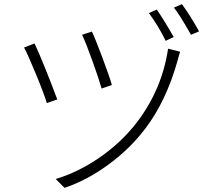

<svg xmlns="http://www.w3.org/2000/svg" viewBox="-20 -866 1040 931"><path d="M377.9 -697.3 425.8 -712.9Q442.4 -677.7 477.1 -585Q511.7 -492.2 522.5 -454.1L472.7 -436.5Q460.9 -479.5 427.7 -571.8Q394.5 -664.1 377.9 -697.3ZM794.9 -629.9 853.5 -615.2Q849.6 -605.5 840.8 -571.3Q785.2 -374 683.6 -241.2Q608.4 -142.6 504.4 -66.9Q400.4 8.8 293 44.9L250 2Q360.4 -31.2 463.4 -102.5Q566.4 -173.8 640.6 -268.6Q765.6 -430.7 794.9 -629.9ZM96.7 -635.7 147.5 -655.3Q190.4 -563.5 257.8 -383.8L207 -366.2Q194.3 -410.2 153.8 -507.8Q113.3 -605.5 96.7 -635.7ZM702.1 -802.7 740.2 -819.3Q771.5 -775.4 822.3 -686.5L783.2 -668Q750 -737.3 702.1 -802.7ZM823.2 -829.1 862.3 -845.7Q902.3 -791 945.3 -713.9L906.2 -697.3Q848.6 -798.8 823.2 -829.1Z"/></svg>

Font: Gen Shin Gothic Monospace Light
Style: Regular
Weight: 300
Designer: [Source Han Sans]
Ryoko NISHIZUKA  (kana & ideographs); Paul D. Hunt (Latin, Greek & Cyrillic); Wenlong ZHANG  (bopomofo
Version: Version 1.002.20150607